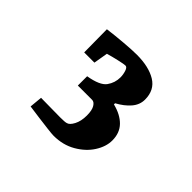

<svg xmlns="http://www.w3.org/2000/svg" viewBox="-97 -835 598 598"><g transform="rotate(45 202.0 -536.0)"><path d="M201 -717Q254 -717 286 -697.5Q318 -678 318 -636Q318 -613 302 -594.5Q286 -576 260 -562V-557Q296 -548 316 -527.5Q336 -507 336 -474Q336 -447 318.5 -419.5Q301 -392 269 -373.5Q237 -355 196 -355Q188 -355 168 -357.5Q148 -360 124.5 -363Q101 -366 81 -369L85 -411Q102 -411 126 -410.5Q150 -410 170.5 -410Q191 -410 197 -412Q207 -414 216 -431Q225 -448 225 -473Q225 -496 218 -507.5Q211 -519 202 -519H139V-560Q187 -568 201 -587.5Q215 -607 215 -631Q215 -643 211 -655.5Q207 -668 200 -668Q194 -668 172 -663Q150 -658 133 -653L125 -606H80L79 -707Q109 -711 145 -714Q181 -717 201 -717Z"/></g></svg>

Font: Grenze Gotisch SemiBold
Style: Regular
Weight: 600
Designer: Renata Polastri
Foundry: Omnibus-Type
Version: Version 1.001